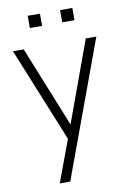

<svg xmlns="http://www.w3.org/2000/svg" viewBox="-103 -783 722 1083"><g transform="rotate(-10 258.0 -241.0)"><path d="M390.5 -652.5V-722.5H320.5V-652.5ZM205 -652.5V-722.5H135V-652.5ZM209 240 496 -540H435.5L266.5 -77L80 -540H18.5L238 0L149 240Z"/></g></svg>

Font: Vela Sans Light
Style: Regular
Weight: 300
Designer: Principal design: Mikhail Sharanda - project Manrope.
Design modification: Ravid Balaliev
Foundry: Mikhail Sharanda
Version: Version 1.001